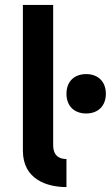

<svg xmlns="http://www.w3.org/2000/svg" viewBox="-20 -760 450 780"><path d="M73 -148C73 -31 171 0 250 0V-114C228 -114 196 -121 196 -171V-740H73ZM250 -379C250 -329 282 -299 330 -299C378 -299 410 -329 410 -379C410 -429 378 -459 330 -459C282 -459 250 -429 250 -379Z"/></svg>

Font: Easer Grotesk Medium
Style: Regular
Weight: 500
Designer: Boardeaser, Bonnie Shaver-Troup, Thomas Jockin
Foundry: Lexend
Version: Version 1.001;Glyphs 3.1.2 (3151)